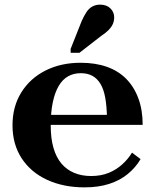

<svg xmlns="http://www.w3.org/2000/svg" viewBox="-20 -799 668 829"><path d="M199 -257Q199 -201 211 -160Q223 -119 245.5 -92.5Q268 -66 300.5 -52.5Q333 -39 373 -39Q416 -39 449 -52.5Q482 -66 507.5 -89Q533 -112 550 -140L587 -112Q566 -76 532 -48Q498 -20 451.5 -5Q405 10 345 10Q254 10 183.5 -22.5Q113 -55 73.5 -115.5Q34 -176 34 -258Q34 -339 72 -400Q110 -461 176.5 -494.5Q243 -528 328 -528Q392 -528 441.5 -510.5Q491 -493 525 -458.5Q559 -424 577.5 -374Q596 -324 596 -260H159V-303H468L442 -288Q441 -340 434.5 -376.5Q428 -413 414 -436.5Q400 -460 379 -471.5Q358 -483 329 -483Q298 -483 274 -469.5Q250 -456 233.5 -428Q217 -400 208 -357.5Q199 -315 199 -257ZM333 -709Q343 -731 353.5 -747Q364 -763 379 -771Q394 -779 412 -779Q440 -779 456.5 -763Q473 -747 473 -724Q473 -709 467.5 -696Q462 -683 449.5 -670Q437 -657 417 -644L323 -571H285V-588Z"/></svg>

Font: Roboto Serif 120pt Expanded SemiBold
Style: Regular
Weight: 600
Width: 7
Designer: Greg Gazdowicz
Foundry: Commercial Type
Version: Version 1.008